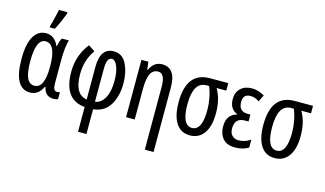

<svg xmlns="http://www.w3.org/2000/svg" viewBox="-110 -1139 2939 1738"><g transform="rotate(15 1359.5 -270.0)"><path d="M193 10Q271 10 311 -75H317Q334 10 413 10Q423 10 436.5 7.5Q450 5 455 1V-64Q442 -59 426 -59Q391 -59 391 -129V-349Q391 -468 412 -537H346Q329 -506 321 -460H316Q277 -547 198 -547Q124 -547 82.5 -476.5Q41 -406 41 -267Q41 10 193 10ZM215 -60Q168 -60 145.5 -109.5Q123 -159 123 -266Q123 -475 212 -475Q309 -475 309 -267V-256Q309 -60 215 -60ZM214 -606H262Q282 -643 301.5 -688Q321 -733 334 -769V-780H254Q251 -766 243.5 -732.5Q236 -699 227.5 -666Q219 -633 214 -618Z M600 -542Q506 -424 506 -270Q506 -9 706 8V240H785V8Q888 -2 939 -84Q990 -166 990 -288Q990 -392 951.5 -469.5Q913 -547 833 -547Q706 -547 706 -368V-62Q589 -80 589 -269Q589 -404 661 -501ZM832 -477Q863 -477 884.5 -425.5Q906 -374 906 -287Q906 -188 872.5 -128.5Q839 -69 784 -62V-368Q784 -477 832 -477Z M1286 -547Q1207 -547 1171 -464H1166L1157 -537H1092V0H1173V-279Q1173 -382 1195.5 -428Q1218 -474 1268 -474Q1332 -474 1332 -348V240H1414V-364Q1414 -547 1286 -547Z M1869 -243Q1869 -378 1815 -467H1906V-537H1735Q1516 -537 1516 -255Q1516 -128 1561 -59Q1606 10 1691 10Q1774 10 1821.5 -55.5Q1869 -121 1869 -243ZM1598 -258Q1598 -467 1721 -467H1745Q1786 -366 1786 -251Q1786 -60 1692 -60Q1598 -60 1598 -258Z M2173 -314H2147Q2062 -314 2062 -404Q2062 -477 2132 -477Q2175 -477 2213 -449L2245 -512Q2187 -547 2127 -547Q2061 -547 2021.5 -509.5Q1982 -472 1982 -410Q1982 -316 2056 -287V-283Q1962 -258 1962 -148Q1962 -78 1999.5 -34Q2037 10 2114 10Q2188 10 2240 -23V-97Q2188 -61 2127 -61Q2091 -61 2068 -84Q2045 -107 2045 -151Q2045 -249 2140 -249H2173Z M2663 -243Q2663 -378 2609 -467H2700V-537H2529Q2310 -537 2310 -255Q2310 -128 2355 -59Q2400 10 2485 10Q2568 10 2615.5 -55.5Q2663 -121 2663 -243ZM2392 -258Q2392 -467 2515 -467H2539Q2580 -366 2580 -251Q2580 -60 2486 -60Q2392 -60 2392 -258Z"/></g></svg>

Font: Noto Sans Display Condensed
Style: Regular
Weight: 400
Width: 3
Designer: Monotype Design Team
Foundry: Monotype Imaging Inc.
Version: Version 1.900